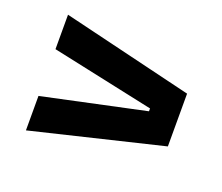

<svg xmlns="http://www.w3.org/2000/svg" viewBox="-73 -594 659 571"><g transform="rotate(20 257.0 -309.0)"><path d="M379 -304.5V-313.5L54.5 -383V-492L467.5 -392.5V-225.5L54.5 -126V-235Z"/></g></svg>

Font: Anek Malayalam Medium SemiBold
Style: Regular
Weight: 600
Version: Version 1.003